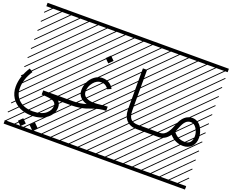

<svg xmlns="http://www.w3.org/2000/svg" viewBox="-218 -1319 2545 2111"><g transform="rotate(20 1054.5 -263.5)"><path d="M273.9 359.9 319.8 314 365.7 359.9 319.8 405.3ZM137.2 359.9 183.1 314 229 359.9 183.1 405.3ZM530.3 -48.8V0H476.1Q502.4 27.8 502.4 70.3Q502.4 147.5 434.6 201.7Q366.7 255.9 254.9 255.9Q177.7 255.9 116.7 226.8Q55.7 197.8 20.5 142.6Q-14.6 87.4 -14.6 15.1Q-14.6 -103.5 63 -224.1L104 -197.8Q34.2 -89.4 34.2 15.1Q34.2 103 94 155Q153.8 207 254.9 207Q304.2 207 343.5 194.8Q382.8 182.6 406.2 162.4Q429.7 142.1 441.7 118.7Q453.6 95.2 453.6 70.3Q453.6 33.2 415.5 17.3Q377.4 1.5 283.7 0L284.2 -48.8ZM0 402.8H530.3V442.9H0ZM0 -970.2H530.3V-930.2H0ZM526.9 410.6 533.7 417.5 525.4 425.8 518.6 418.9ZM526.9 304.7 533.7 311.5 419.4 425.8 412.6 418.9ZM526.9 198.7 533.7 205.6 313.5 425.8 306.6 418.9ZM526.9 92.3 533.7 99.1 207.5 425.8 200.7 418.9ZM526.9 -13.2 533.7 -6.3 101.6 425.8 94.7 418.9ZM526.9 -119.1 533.7 -112.3 3.4 418 -3.4 411.1ZM526.9 -225.6 533.7 -218.8 3.4 311.5 -3.4 304.7ZM526.9 -331.5 533.7 -324.7 3.4 205.6 -3.4 198.7ZM526.9 -438 533.7 -431.2 3.4 99.1 -3.4 92.3ZM526.9 -543.5 533.7 -536.6 3.4 -6.3 -3.4 -13.2ZM526.9 -649.4 533.7 -642.6 3.4 -112.3 -3.4 -119.1ZM526.9 -755.9 533.7 -749 3.4 -218.8 -3.4 -225.6ZM526.9 -861.8 533.7 -855 3.4 -324.7 -3.4 -331.5ZM516.6 -958 523.4 -951.2 3.4 -431.2 -3.4 -438ZM411.1 -958 418 -951.2 3.4 -536.6 -3.4 -543.5ZM305.2 -958 312 -951.2 3.4 -642.6 -3.4 -649.4ZM198.7 -958 205.6 -951.2 3.4 -749 -3.4 -755.9ZM92.3 -958 99.1 -951.2 3.4 -855 -3.4 -861.8Z M808.6 -617.7 854.5 -663.6 900.4 -617.7 854.5 -572.3ZM530.3 -48.8H633.8Q712.4 -48.8 784.7 -70.8Q738.3 -83 707.5 -114.7Q676.8 -146.5 676.8 -196.8Q676.8 -245.6 698.5 -292Q720.2 -338.4 761.7 -369.1Q803.2 -399.9 853.5 -399.9Q899.9 -399.9 934.8 -376.7Q969.7 -353.5 984.4 -319.8L939.5 -300.3Q930.7 -320.8 908.2 -335.9Q885.7 -351.1 853.5 -351.1Q802.2 -351.1 763.9 -303.7Q725.6 -256.3 725.6 -196.8Q725.6 -154.3 761.5 -132.6Q797.4 -110.8 854 -110.8Q888.7 -110.8 932.6 -116.7Q977.1 -123 1011.7 -123V-74.2Q939 -74.2 849.6 -41.5Q814 -28.3 790 -21Q766.1 -13.7 723.1 -6.8Q680.2 0 633.8 0H530.3Q520 0 512.9 -7.1Q505.9 -14.2 505.9 -24.4Q505.9 -34.7 512.9 -41.7Q520 -48.8 530.3 -48.8ZM530.3 402.8H1060.5V442.9H530.3ZM530.3 -970.2H1060.5V-930.2H530.3ZM1057.1 410.6 1064 417.5 1055.7 425.8 1048.8 418.9ZM1057.1 304.7 1064 311.5 949.7 425.8 942.9 418.9ZM1057.1 198.7 1064 205.6 843.8 425.8 836.9 418.9ZM1057.1 92.3 1064 99.1 737.8 425.8 731 418.9ZM1057.1 -13.2 1064 -6.3 631.8 425.8 625 418.9ZM1057.1 -119.1 1064 -112.3 533.7 418 526.9 411.1ZM1057.1 -225.6 1064 -218.8 533.7 311.5 526.9 304.7ZM1057.1 -331.5 1064 -324.7 533.7 205.6 526.9 198.7ZM1057.1 -438 1064 -431.2 533.7 99.1 526.9 92.3ZM1057.1 -543.5 1064 -536.6 533.7 -6.3 526.9 -13.2ZM1057.1 -649.4 1064 -642.6 533.7 -112.3 526.9 -119.1ZM1057.1 -755.9 1064 -749 533.7 -218.8 526.9 -225.6ZM1057.1 -861.8 1064 -855 533.7 -324.7 526.9 -331.5ZM1046.9 -958 1053.7 -951.2 533.7 -431.2 526.9 -438ZM941.4 -958 948.2 -951.2 533.7 -536.6 526.9 -543.5ZM835.4 -958 842.3 -951.2 533.7 -642.6 526.9 -649.4ZM729 -958 735.8 -951.2 533.7 -749 526.9 -755.9ZM622.6 -958 629.4 -951.2 533.7 -855 526.9 -861.8Z M1590.8 -48.8V0H1393.6Q1317.9 0 1274.7 -45.4Q1231.4 -90.8 1231.4 -180.2V-651.4H1280.3V-180.2Q1280.3 -106.9 1307.9 -77.9Q1335.4 -48.8 1393.6 -48.8ZM1060.5 402.8H1590.8V442.9H1060.5ZM1060.5 -970.2H1590.8V-930.2H1060.5ZM1587.4 410.6 1594.2 417.5 1585.9 425.8 1579.1 418.9ZM1587.4 304.7 1594.2 311.5 1480 425.8 1473.1 418.9ZM1587.4 198.7 1594.2 205.6 1374 425.8 1367.2 418.9ZM1587.4 92.3 1594.2 99.1 1268.1 425.8 1261.2 418.9ZM1587.4 -13.2 1594.2 -6.3 1162.1 425.8 1155.3 418.9ZM1587.4 -119.1 1594.2 -112.3 1064 418 1057.1 411.1ZM1587.4 -225.6 1594.2 -218.8 1064 311.5 1057.1 304.7ZM1587.4 -331.5 1594.2 -324.7 1064 205.6 1057.1 198.7ZM1587.4 -438 1594.2 -431.2 1064 99.1 1057.1 92.3ZM1587.4 -543.5 1594.2 -536.6 1064 -6.3 1057.1 -13.2ZM1587.4 -649.4 1594.2 -642.6 1064 -112.3 1057.1 -119.1ZM1587.4 -755.9 1594.2 -749 1064 -218.8 1057.1 -225.6ZM1587.4 -861.8 1594.2 -855 1064 -324.7 1057.1 -331.5ZM1577.1 -958 1584 -951.2 1064 -431.2 1057.1 -438ZM1471.7 -958 1478.5 -951.2 1064 -536.6 1057.1 -543.5ZM1365.7 -958 1372.6 -951.2 1064 -642.6 1057.1 -649.4ZM1259.3 -958 1266.1 -951.2 1064 -749 1057.1 -755.9ZM1152.8 -958 1159.7 -951.2 1064 -855 1057.1 -861.8Z M1590.8 -48.8H1648.9Q1675.3 -48.8 1697 -61.5Q1718.8 -74.2 1734.9 -98.4Q1751 -122.6 1760.5 -142.8Q1770 -163.1 1781.2 -192.9Q1830.1 -325.2 1932.6 -325.2Q1965.8 -325.2 1993.7 -307.6Q2021.5 -290 2037.8 -262.5Q2054.2 -234.9 2063.2 -204.6Q2072.3 -174.3 2072.3 -146Q2072.3 -75.7 2033 -37.8Q1993.7 0 1936.5 0Q1842.8 0 1777.3 -72.8Q1726.1 0 1648.9 0H1590.8Q1580.6 0 1573.5 -7.1Q1566.4 -14.2 1566.4 -24.4Q1566.4 -34.7 1573.5 -41.7Q1580.6 -48.8 1590.8 -48.8ZM1803.2 -118.2Q1856 -48.8 1936.5 -48.8Q2023.4 -48.8 2023.4 -146Q2023.4 -193.8 1996.1 -235.1Q1968.8 -276.4 1932.6 -276.4Q1894.5 -276.4 1870.4 -251.2Q1846.2 -226.1 1827.1 -176.3Q1814.5 -141.6 1803.2 -118.2ZM1590.8 402.8H2121.1V442.9H1590.8ZM1590.8 -970.2H2121.1V-930.2H1590.8ZM2117.7 410.6 2124.5 417.5 2116.2 425.8 2109.4 418.9ZM2117.7 304.7 2124.5 311.5 2010.3 425.8 2003.4 418.9ZM2117.7 198.7 2124.5 205.6 1904.3 425.8 1897.5 418.9ZM2117.7 92.3 2124.5 99.1 1798.3 425.8 1791.5 418.9ZM2117.7 -13.2 2124.5 -6.3 1692.4 425.8 1685.5 418.9ZM2117.7 -119.1 2124.5 -112.3 1594.2 418 1587.4 411.1ZM2117.7 -225.6 2124.5 -218.8 1594.2 311.5 1587.4 304.7ZM2117.7 -331.5 2124.5 -324.7 1594.2 205.6 1587.4 198.7ZM2117.7 -438 2124.5 -431.2 1594.2 99.1 1587.4 92.3ZM2117.7 -543.5 2124.5 -536.6 1594.2 -6.3 1587.4 -13.2ZM2117.7 -649.4 2124.5 -642.6 1594.2 -112.3 1587.4 -119.1ZM2117.7 -755.9 2124.5 -749 1594.2 -218.8 1587.4 -225.6ZM2117.7 -861.8 2124.5 -855 1594.2 -324.7 1587.4 -331.5ZM2107.4 -958 2114.3 -951.2 1594.2 -431.2 1587.4 -438ZM2002 -958 2008.8 -951.2 1594.2 -536.6 1587.4 -543.5ZM1896 -958 1902.8 -951.2 1594.2 -642.6 1587.4 -649.4ZM1789.6 -958 1796.4 -951.2 1594.2 -749 1587.4 -755.9ZM1683.1 -958 1689.9 -951.2 1594.2 -855 1587.4 -861.8Z"/></g></svg>

Font: AzarMehrMSRS3
Style: Regular
Weight: 1
Designer: Amin Abedi
Version: Version 1.00